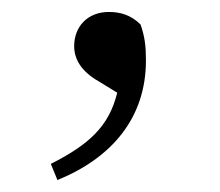

<svg xmlns="http://www.w3.org/2000/svg" viewBox="-20 -125 367 321"><path d="M76 176C167 139 224 72 224 -24C224 -48 222 -64 215 -84C199 -100 181 -105 162 -105C126 -105 104 -80 104 -48C104 -25 117 -5 145 11L176 30C162 87 128 117 65 149Z"/></svg>

Font: Noto Serif CJK TC
Style: Regular
Weight: 400
Designer: Ryoko NISHIZUKA 西塚涼子 (kana & ideographs); Frank Grießhammer (Latin, Greek & Cyrillic); Wenlong ZHANG 张文龙 (bopomofo); San
Foundry: Adobe
Version: Version 2.001;hotconv 1.1.0;makeotfexe 2.6.0